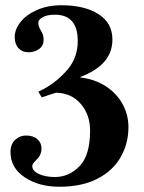

<svg xmlns="http://www.w3.org/2000/svg" viewBox="-20 -703 550 731"><path d="M20 -124Q20 -154 37.5 -170.5Q55 -187 79 -187Q107 -187 122.5 -173Q138 -159 138 -138Q138 -112 118 -94Q112 -88 107.5 -82.5Q103 -77 103 -70Q103 -52 128.5 -40.5Q154 -29 189 -29Q243 -29 283 -70.5Q323 -112 323 -206Q323 -266 287.5 -307.5Q252 -349 193 -350Q172 -343 168 -342Q163 -340 139 -332L126 -354L148 -365Q199 -393 237.5 -438.5Q276 -484 276 -547Q276 -647 189 -647Q159 -647 142.5 -637.5Q126 -628 126 -617Q126 -602 135 -588Q141 -578 143.5 -570.5Q146 -563 146 -551Q146 -529 129 -516.5Q112 -504 88 -504Q65 -504 50.5 -519.5Q36 -535 36 -562Q36 -591 58 -619Q80 -647 121 -665Q162 -683 214 -683Q301 -683 354.5 -649.5Q408 -616 408 -552Q408 -456 286 -410V-408Q340 -402 382 -375Q424 -348 446.5 -307Q469 -266 469 -219Q469 -156 439 -104Q409 -52 350 -22Q291 8 206 8Q128 8 74 -28Q20 -64 20 -124Z"/></svg>

Font: Ibarra Real Nova
Style: Bold
Weight: 700
Designer: Jose Maria Ribagorda & Octavio Pardo
Foundry: Jose Maria Ribagorda
Version: Version 1.014